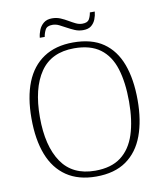

<svg xmlns="http://www.w3.org/2000/svg" viewBox="-95 -950 888 1037"><g transform="rotate(-10 349.5 -431.5)"><path d="M349 10Q252 10 187 -34Q122 -78 90 -160.5Q58 -243 58 -359Q58 -475 90.5 -556.5Q123 -638 188.5 -681.5Q254 -725 350 -725Q452 -725 515.5 -681Q579 -637 609.5 -555Q640 -473 640 -358Q640 -247 609.5 -164Q579 -81 514.5 -35.5Q450 10 349 10ZM349 -22Q437 -22 490.5 -62.5Q544 -103 568.5 -178.5Q593 -254 593 -358Q593 -464 569.5 -539Q546 -614 492.5 -653.5Q439 -693 350 -693Q225 -693 164.5 -604.5Q104 -516 104 -358Q104 -200 164.5 -111Q225 -22 349 -22ZM416 -781Q392 -781 371 -790Q350 -799 331 -809.5Q312 -820 294 -829Q276 -838 257 -838Q227 -838 217.5 -819.5Q208 -801 205 -781H178Q180 -802 188.5 -823Q197 -844 214.5 -858.5Q232 -873 261 -873Q286 -873 307 -864Q328 -855 346.5 -844Q365 -833 382.5 -824.5Q400 -816 418 -816Q447 -816 456 -832.5Q465 -849 468 -869H495Q493 -847 485 -827Q477 -807 461 -794Q445 -781 416 -781Z"/></g></svg>

Font: Noto Rashi Hebrew ExtraLight
Style: Regular
Weight: 250
Version: Version 1.006